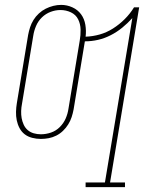

<svg xmlns="http://www.w3.org/2000/svg" viewBox="-20 -560 640 785"><path d="M330 205V186H409L521 -486Q502 -465 480 -447Q458 -429 432.5 -416Q407 -403 380.5 -397Q354 -391 327 -391L281 -113Q278 -97 273 -81.5Q268 -66 259 -51.5Q250 -37 237.5 -25Q225 -13 210 -5.5Q195 2 179 5Q163 8 147 8Q129 8 111.5 3.5Q94 -1 81 -11Q68 -21 60 -36Q52 -51 48.5 -68Q45 -85 45.5 -103Q46 -121 49 -139L95 -417Q98 -433 103 -448.5Q108 -464 117 -478.5Q126 -493 139 -505Q152 -517 167 -524.5Q182 -532 198 -536Q214 -540 230 -540Q254 -540 276 -530Q298 -520 311.5 -501.5Q325 -483 329 -458.5Q333 -434 330 -410Q359 -411 387.5 -419Q416 -427 442 -443.5Q468 -460 490 -482Q512 -504 528 -530H549L430 186H491V205ZM147 -11Q168 -11 188.5 -18Q209 -25 224.5 -40.5Q240 -56 248.5 -75.5Q257 -95 260 -116L306 -394Q310 -416 309.5 -439Q309 -462 299.5 -481Q290 -500 270 -509.5Q250 -519 227 -519Q207 -519 187 -511.5Q167 -504 151.5 -489Q136 -474 127.5 -454Q119 -434 116 -414L70 -136Q67 -121 66.5 -106Q66 -91 68.5 -77Q71 -63 77 -50Q83 -37 93.5 -28Q104 -19 118 -15Q132 -11 147 -11Z"/></svg>

Font: Iosevka Slab Thin Extended
Style: Italic
Weight: 100
Width: 7
Italic angle: -9°
Monospace: yes
Designer: Belleve Invis
Foundry: Belleve Invis
Version: Version 11.1.0; ttfautohint (v1.8.3)